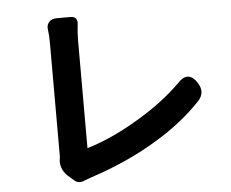

<svg xmlns="http://www.w3.org/2000/svg" viewBox="-54 -815 1087 904"><g transform="rotate(-5 490.0 -363.0)"><path d="M262 16 233 -9Q214 -26 206 -50Q198 -74 204 -99Q204 -104 204 -109Q204 -375 204 -640Q204 -675 200 -703Q197 -724 209.5 -738Q222 -752 246 -752H270H312Q328 -752 336 -742.5Q344 -733 342 -717Q337 -674 337 -640Q337 -385 337 -130Q446 -162 566 -232Q695 -306 787 -396Q841 -456 883 -388Q910 -344 876 -306Q788 -212 662 -136Q522 -50 342 9Q338 11 328.5 14Q319 17 314 19Q284 35 262 16Z"/></g></svg>

Font: GenSenRounded2 TW B
Style: Regular
Weight: 700
Version: Version 2.000;PS 2;hotconv 16.6.51;makeotf.lib2.5.65220 DEVE